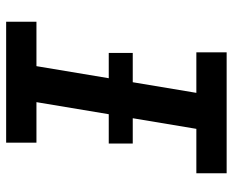

<svg xmlns="http://www.w3.org/2000/svg" viewBox="-88 -688 775 640"><g transform="rotate(90 300.0 -367.5)"><path d="M52 0V-101H200L289 -634H154V-735H557V-634H409L320 -101H455V0ZM156 -342V-422H458V-342Z"/></g></svg>

Font: Iosevka Slab Extended Oblique
Style: Bold
Weight: 700
Width: 7
Italic angle: -9°
Monospace: yes
Designer: Belleve Invis
Foundry: Belleve Invis
Version: Version 11.1.1; ttfautohint (v1.8.3)